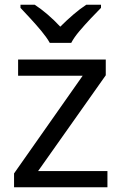

<svg xmlns="http://www.w3.org/2000/svg" viewBox="-20 -786 510 806"><path d="M431 0H39V-58L327 -468H56V-536H424V-470L140 -68H431ZM189 -606Q176 -629 154 -655.5Q132 -682 108 -708Q84 -734 66 -753V-766H126Q152 -749 180 -725Q208 -701 233 -674Q260 -701 288 -725Q316 -749 342 -766H404V-753Q385 -734 360.5 -708Q336 -682 313.5 -655.5Q291 -629 279 -606Z"/></svg>

Font: Noto Sans Lepcha
Style: Regular
Weight: 400
Designer: Monotype Design Team
Foundry: Monotype Imaging Inc.
Version: Version 2.006; ttfautohint (v1.8.4.7-5d5b)